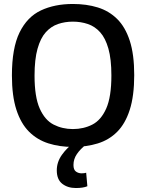

<svg xmlns="http://www.w3.org/2000/svg" viewBox="-20 -730 734 967"><path d="M347 10Q280 10 223.5 -8Q167 -26 126 -67Q85 -108 62.5 -177.5Q40 -247 40 -350Q40 -488 78.5 -566.5Q117 -645 186 -677.5Q255 -710 347 -710Q416 -710 472.5 -692.5Q529 -675 570 -634.5Q611 -594 633.5 -525Q656 -456 656 -352Q656 -247 633.5 -177Q611 -107 570 -66Q529 -25 472 -7.5Q415 10 347 10ZM347 -80Q401 -80 445 -102.5Q489 -125 515 -183.5Q541 -242 541 -350Q541 -432 526 -485Q511 -538 484.5 -567.5Q458 -597 422.5 -609Q387 -621 347 -621Q307 -621 272 -609Q237 -597 210.5 -567.5Q184 -538 169 -484.5Q154 -431 154 -349Q154 -242 180 -183.5Q206 -125 250 -102.5Q294 -80 347 -80ZM362 217Q321 217 293.5 195.5Q266 174 266 128Q266 86 292 49.5Q318 13 356 -14L415 -3Q385 20 367.5 45.5Q350 71 350 101Q350 125 362.5 134Q375 143 391 143Q405 143 414 140L420 208Q399 217 362 217Z"/></svg>

Font: Georama Medium
Style: Regular
Weight: 500
Designer: Jean-Baptiste Levee
Foundry: Production Type
Version: Version 1.000